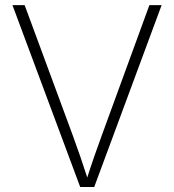

<svg xmlns="http://www.w3.org/2000/svg" viewBox="-20 -748 696 768"><path d="M300.8 0 29.8 -727.5H78.6L270.5 -208Q284.7 -169.4 300.8 -122.8Q316.9 -76.2 335 -20H323.2Q341.3 -77.1 357.4 -123.3Q373.5 -169.4 387.7 -208L577.6 -727.5H626.5L356.9 0Z"/></svg>

Font: Inter ExtraLight
Style: Regular
Weight: 250
Designer: Rasmus Andersson
Foundry: rsms
Version: Version 4.001;git-66647c0bb